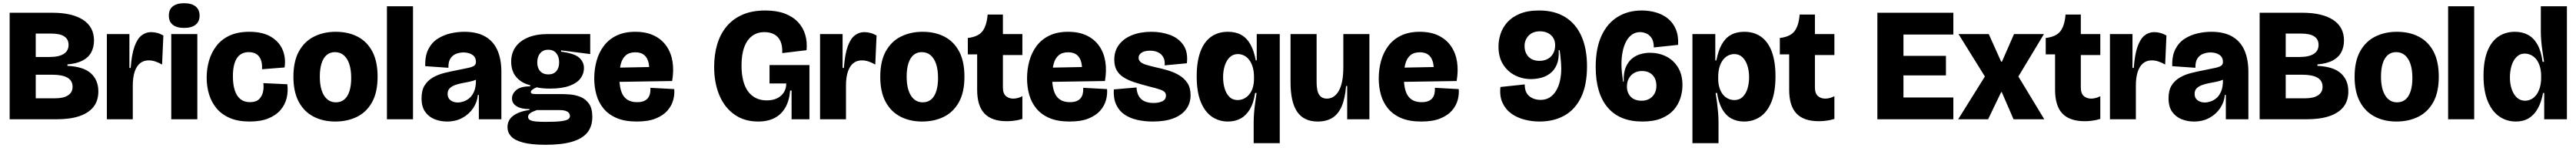

<svg xmlns="http://www.w3.org/2000/svg" viewBox="-20 -739 16004 917"><path d="M40 0V-660H306Q367 -660 414.5 -649Q462 -638 495.5 -616.5Q529 -595 546.5 -563Q564 -531 564 -488Q564 -448 547.5 -416Q531 -384 494.5 -364.5Q458 -345 399 -340V-331Q500 -326 545.5 -284Q591 -242 591 -173Q591 -115 561 -77Q531 -39 473.5 -19.5Q416 0 331 0ZM202 -130H324Q375 -130 403 -148.5Q431 -167 431 -201Q431 -239 399.5 -257.5Q368 -276 305 -276H202ZM202 -386H289Q346 -386 376 -405Q406 -424 406 -461Q406 -496 379 -513.5Q352 -531 298 -531H202Z M644 0V-287V-528H784V-318H792Q798 -402 815.5 -450.5Q833 -499 859.5 -519.5Q886 -540 919 -540Q937 -540 956.5 -535Q976 -530 995 -519L987 -339Q965 -352 944 -358.5Q923 -365 904 -365Q872 -365 850 -347Q828 -329 816.5 -294Q805 -259 805 -209V0Z M1044 0V-528H1206V0ZM1124 -566Q1078 -566 1053.5 -585.5Q1029 -605 1029 -642Q1029 -680 1053.5 -699.5Q1078 -719 1124 -719Q1171 -719 1195.5 -699Q1220 -679 1220 -642Q1220 -606 1195.5 -586Q1171 -566 1124 -566Z M1531 14Q1460 14 1409 -7.5Q1358 -29 1326 -67Q1294 -105 1279 -154Q1264 -203 1264 -258Q1264 -314 1279 -364.5Q1294 -415 1325.5 -455.5Q1357 -496 1407.5 -519Q1458 -542 1529 -542Q1613 -542 1664.5 -510.5Q1716 -479 1736.5 -429Q1757 -379 1748 -321L1608 -310Q1610 -346 1600.5 -369.5Q1591 -393 1572 -404.5Q1553 -416 1526 -416Q1502 -416 1483.5 -407Q1465 -398 1452.5 -379.5Q1440 -361 1433.5 -333Q1427 -305 1427 -266Q1427 -216 1438.5 -180Q1450 -144 1473.5 -125Q1497 -106 1533 -106Q1570 -106 1589 -124Q1608 -142 1614 -169.5Q1620 -197 1616 -224L1765 -217Q1771 -173 1761 -131.5Q1751 -90 1722.5 -57Q1694 -24 1646.5 -5Q1599 14 1531 14Z M2063 14Q1987 14 1928 -16.5Q1869 -47 1836 -108.5Q1803 -170 1803 -263Q1803 -360 1837.5 -421.5Q1872 -483 1931.5 -512.5Q1991 -542 2066 -542Q2144 -542 2202.5 -511.5Q2261 -481 2293.5 -419.5Q2326 -358 2326 -264Q2326 -167 2291.5 -105.5Q2257 -44 2197.5 -15Q2138 14 2063 14ZM2067 -105Q2098 -105 2119 -122.5Q2140 -140 2151 -174Q2162 -208 2162 -255Q2162 -307 2150 -342.5Q2138 -378 2115.5 -397Q2093 -416 2061 -416Q2031 -416 2010 -398.5Q1989 -381 1978 -347Q1967 -313 1967 -265Q1967 -189 1993.5 -147Q2020 -105 2067 -105Z M2384 0V-700H2546V0Z M2757 14Q2717 14 2681 0Q2645 -14 2622 -45.5Q2599 -77 2599 -130Q2599 -179 2618 -209.5Q2637 -240 2669 -258.5Q2701 -277 2739 -286.5Q2777 -296 2814 -303Q2866 -313 2892 -319Q2918 -325 2927.5 -333Q2937 -341 2937 -355Q2937 -384 2915.5 -399Q2894 -414 2859 -414Q2837 -414 2815 -406Q2793 -398 2779 -377.5Q2765 -357 2766 -319L2622 -329Q2620 -392 2641 -433.5Q2662 -475 2698.5 -498.5Q2735 -522 2778.5 -532Q2822 -542 2865 -542Q2944 -542 2995 -512.5Q3046 -483 3070.5 -427.5Q3095 -372 3095 -293V-199Q3095 -166 3095 -132.5Q3095 -99 3095 -66Q3095 -33 3095 0H2955Q2955 -36 2955 -73Q2955 -110 2955 -151H2949Q2945 -106 2919.5 -68.5Q2894 -31 2852.5 -8.5Q2811 14 2757 14ZM2824 -104Q2841 -104 2860.5 -110.5Q2880 -117 2897.5 -132Q2915 -147 2926 -173.5Q2937 -200 2937 -239V-263L2964 -266Q2956 -253 2937.5 -245Q2919 -237 2896 -232.5Q2873 -228 2849.5 -223.5Q2826 -219 2806 -211.5Q2786 -204 2773.5 -191.5Q2761 -179 2761 -157Q2761 -131 2779.5 -117.5Q2798 -104 2824 -104Z M3370 158Q3281 158 3229 144Q3177 130 3155 105.5Q3133 81 3133 49Q3133 5 3168 -21.5Q3203 -48 3270 -58V-63Q3219 -63 3190 -80.5Q3161 -98 3161 -129Q3161 -158 3187.5 -181Q3214 -204 3274 -204V-211Q3220 -224 3188 -261Q3156 -298 3156 -357Q3156 -409 3182.5 -447Q3209 -485 3260 -506.5Q3311 -528 3384 -528H3647V-404L3466 -427V-419Q3549 -408 3578.5 -381.5Q3608 -355 3608 -318Q3608 -281 3585.5 -252Q3563 -223 3516 -206.5Q3469 -190 3397 -190Q3375 -190 3352.5 -192Q3330 -194 3314 -198Q3297 -191 3287.5 -183.5Q3278 -176 3278 -168Q3278 -163 3282 -160.5Q3286 -158 3293.5 -157Q3301 -156 3311 -156H3471Q3492 -156 3523.5 -153.5Q3555 -151 3586.5 -138.5Q3618 -126 3639 -97Q3660 -68 3660 -15Q3660 45 3628.5 83Q3597 121 3533 139.5Q3469 158 3370 158ZM3370 16Q3437 16 3469 11.5Q3501 7 3511 -1Q3521 -9 3521 -19Q3521 -33 3513 -41Q3505 -49 3493 -52.5Q3481 -56 3469.5 -56.5Q3458 -57 3451 -57H3316Q3284 -46 3272.5 -36.5Q3261 -27 3261 -15Q3261 -1 3274.5 5.5Q3288 12 3312.5 14Q3337 16 3370 16ZM3387 -278Q3419 -278 3436.5 -298Q3454 -318 3454 -353Q3454 -388 3436 -409.5Q3418 -431 3386 -431Q3355 -431 3336.5 -409.5Q3318 -388 3318 -353Q3318 -330 3326 -313Q3334 -296 3349.5 -287Q3365 -278 3387 -278Z M3937 14Q3862 14 3811.5 -7.5Q3761 -29 3730 -66.5Q3699 -104 3685.5 -152Q3672 -200 3672 -253Q3672 -310 3686.5 -362Q3701 -414 3731.5 -454.5Q3762 -495 3810.5 -518.5Q3859 -542 3927 -542Q3995 -542 4043.5 -518.5Q4092 -495 4121 -453Q4150 -411 4158.5 -356Q4167 -301 4156 -237L3773 -231V-319L4032 -324L4011 -273Q4017 -319 4009.5 -350.5Q4002 -382 3982 -398.5Q3962 -415 3927 -415Q3890 -415 3868 -396Q3846 -377 3837 -342.5Q3828 -308 3828 -261Q3828 -180 3855 -143Q3882 -106 3938 -106Q3962 -106 3978 -112Q3994 -118 4004 -129.5Q4014 -141 4018 -157.5Q4022 -174 4021 -195L4169 -187Q4172 -154 4162.5 -119Q4153 -84 4127 -54Q4101 -24 4054.5 -5Q4008 14 3937 14Z M4691 14Q4605 14 4543.5 -29Q4482 -72 4449.5 -148.5Q4417 -225 4417 -325Q4417 -399 4435.5 -462.5Q4454 -526 4493 -573.5Q4532 -621 4592 -647.5Q4652 -674 4735 -674Q4805 -674 4855.5 -655Q4906 -636 4938 -602Q4970 -568 4983 -523.5Q4996 -479 4991 -428L4840 -410Q4842 -455 4829 -483.5Q4816 -512 4790.5 -526Q4765 -540 4729 -540Q4686 -540 4654 -517Q4622 -494 4604.5 -448Q4587 -402 4587 -333Q4587 -282 4597 -241.5Q4607 -201 4627 -173.5Q4647 -146 4676.5 -131.5Q4706 -117 4744 -117Q4782 -117 4809 -130.5Q4836 -144 4850.5 -167.5Q4865 -191 4865 -222H4761V-336H5009V-212V0H4898V-178H4889Q4884 -116 4859.5 -73Q4835 -30 4792.5 -8Q4750 14 4691 14Z M5075 0V-287V-528H5215V-318H5223Q5229 -402 5246.5 -450.5Q5264 -499 5290.5 -519.5Q5317 -540 5350 -540Q5368 -540 5387.5 -535Q5407 -530 5426 -519L5418 -339Q5396 -352 5375 -358.5Q5354 -365 5335 -365Q5303 -365 5281 -347Q5259 -329 5247.5 -294Q5236 -259 5236 -209V0Z M5709 14Q5633 14 5574 -16.5Q5515 -47 5482 -108.5Q5449 -170 5449 -263Q5449 -360 5483.5 -421.5Q5518 -483 5577.5 -512.5Q5637 -542 5712 -542Q5790 -542 5848.5 -511.5Q5907 -481 5939.5 -419.5Q5972 -358 5972 -264Q5972 -167 5937.5 -105.5Q5903 -44 5843.5 -15Q5784 14 5709 14ZM5713 -105Q5744 -105 5765 -122.5Q5786 -140 5797 -174Q5808 -208 5808 -255Q5808 -307 5796 -342.5Q5784 -378 5761.5 -397Q5739 -416 5707 -416Q5677 -416 5656 -398.5Q5635 -381 5624 -347Q5613 -313 5613 -265Q5613 -189 5639.5 -147Q5666 -105 5713 -105Z M6235 12Q6142 12 6096.5 -35.5Q6051 -83 6051 -183V-402H5993V-504H5996Q6058 -512 6084 -545.5Q6110 -579 6116 -647V-649H6211V-528H6332V-398H6211V-198Q6211 -160 6229.5 -144Q6248 -128 6275 -128Q6289 -128 6304 -132Q6319 -136 6332 -143V-2Q6301 7 6277 9.5Q6253 12 6235 12Z M6626 14Q6551 14 6500.5 -7.5Q6450 -29 6419 -66.5Q6388 -104 6374.5 -152Q6361 -200 6361 -253Q6361 -310 6375.5 -362Q6390 -414 6420.5 -454.5Q6451 -495 6499.5 -518.5Q6548 -542 6616 -542Q6684 -542 6732.5 -518.5Q6781 -495 6810 -453Q6839 -411 6847.5 -356Q6856 -301 6845 -237L6462 -231V-319L6721 -324L6700 -273Q6706 -319 6698.5 -350.5Q6691 -382 6671 -398.5Q6651 -415 6616 -415Q6579 -415 6557 -396Q6535 -377 6526 -342.5Q6517 -308 6517 -261Q6517 -180 6544 -143Q6571 -106 6627 -106Q6651 -106 6667 -112Q6683 -118 6693 -129.5Q6703 -141 6707 -157.5Q6711 -174 6710 -195L6858 -187Q6861 -154 6851.5 -119Q6842 -84 6816 -54Q6790 -24 6743.5 -5Q6697 14 6626 14Z M7143 14Q7090 14 7044.5 3.5Q6999 -7 6965.5 -30Q6932 -53 6914.5 -91.5Q6897 -130 6900 -185L7041 -197Q7043 -164 7056 -142.5Q7069 -121 7092 -111Q7115 -101 7148 -101Q7179 -101 7201.5 -111.5Q7224 -122 7224 -147Q7224 -160 7216 -168.5Q7208 -177 7186.5 -184.5Q7165 -192 7124 -202Q7073 -215 7032 -228Q6991 -241 6962 -259Q6933 -277 6918 -303.5Q6903 -330 6903 -369Q6903 -424 6932.5 -462.5Q6962 -501 7014 -521.5Q7066 -542 7134 -542Q7195 -542 7248 -523Q7301 -504 7331.5 -461Q7362 -418 7354 -347L7216 -334Q7219 -363 7208 -383.5Q7197 -404 7176 -414.5Q7155 -425 7125 -425Q7091 -425 7072.5 -412.5Q7054 -400 7054 -381Q7054 -366 7065.5 -355.5Q7077 -345 7101.5 -337.5Q7126 -330 7165 -321Q7199 -314 7236 -303Q7273 -292 7305 -273.5Q7337 -255 7357 -225Q7377 -195 7377 -149Q7377 -100 7350 -63Q7323 -26 7271 -6Q7219 14 7143 14Z M7769 148V18Q7769 -10 7771.5 -40.5Q7774 -71 7778.5 -102.5Q7783 -134 7787 -163H7778Q7769 -102 7746 -63Q7723 -24 7688.5 -5Q7654 14 7609 14Q7554 14 7510 -15.5Q7466 -45 7440.5 -107Q7415 -169 7415 -266Q7415 -356 7437.5 -417.5Q7460 -479 7503.5 -510.5Q7547 -542 7609 -542Q7658 -542 7692.5 -522.5Q7727 -503 7749 -463.5Q7771 -424 7782 -365H7788V-528H7931V-341V148ZM7670 -119Q7684 -119 7698 -123.5Q7712 -128 7725 -138Q7738 -148 7748.5 -163.5Q7759 -179 7765 -201.5Q7771 -224 7771 -254V-260Q7771 -298 7762.5 -325Q7754 -352 7740 -369.5Q7726 -387 7708 -395.5Q7690 -404 7671 -404Q7641 -404 7620.5 -384.5Q7600 -365 7589.5 -332.5Q7579 -300 7579 -260Q7579 -224 7588.5 -191.5Q7598 -159 7618 -139Q7638 -119 7670 -119Z M8167 14Q8081 14 8039.5 -46Q7998 -106 7998 -230V-528H8160V-232Q8160 -174 8176.5 -151Q8193 -128 8224 -128Q8246 -128 8264.5 -139.5Q8283 -151 8297 -174.5Q8311 -198 8318.5 -235Q8326 -272 8326 -324V-528H8488V-238V0H8350V-206H8343Q8337 -129 8316 -80.5Q8295 -32 8258 -9Q8221 14 8167 14Z M8811 14Q8736 14 8685.5 -7.5Q8635 -29 8604 -66.5Q8573 -104 8559.5 -152Q8546 -200 8546 -253Q8546 -310 8560.5 -362Q8575 -414 8605.5 -454.5Q8636 -495 8684.5 -518.5Q8733 -542 8801 -542Q8869 -542 8917.5 -518.5Q8966 -495 8995 -453Q9024 -411 9032.5 -356Q9041 -301 9030 -237L8647 -231V-319L8906 -324L8885 -273Q8891 -319 8883.5 -350.5Q8876 -382 8856 -398.5Q8836 -415 8801 -415Q8764 -415 8742 -396Q8720 -377 8711 -342.5Q8702 -308 8702 -261Q8702 -180 8729 -143Q8756 -106 8812 -106Q8836 -106 8852 -112Q8868 -118 8878 -129.5Q8888 -141 8892 -157.5Q8896 -174 8895 -195L9043 -187Q9046 -154 9036.5 -119Q9027 -84 9001 -54Q8975 -24 8928.5 -5Q8882 14 8811 14Z M9545 14Q9497 14 9451 2Q9405 -10 9369.5 -35.5Q9334 -61 9315 -102Q9296 -143 9302 -200L9453 -216Q9453 -187 9462 -168.5Q9471 -150 9486 -139.5Q9501 -129 9518 -124.5Q9535 -120 9550 -120Q9583 -120 9607 -134.5Q9631 -149 9647.5 -176Q9664 -203 9672 -238.5Q9680 -274 9680 -316Q9680 -331 9678.5 -350Q9677 -369 9675 -389Q9673 -409 9670 -428H9664Q9667 -374 9652.5 -339.5Q9638 -305 9612 -285Q9586 -265 9554.5 -257Q9523 -249 9492 -249Q9439 -249 9393 -272Q9347 -295 9318.5 -340Q9290 -385 9290 -451Q9290 -489 9302.5 -528Q9315 -567 9344 -600Q9373 -633 9422 -653.5Q9471 -674 9543 -674Q9639 -674 9705.5 -632.5Q9772 -591 9806 -513.5Q9840 -436 9840 -328Q9840 -213 9803.5 -137Q9767 -61 9700.5 -23.5Q9634 14 9545 14ZM9544 -362Q9574 -362 9596 -374Q9618 -386 9630 -408Q9642 -430 9642 -459Q9642 -485 9630.5 -504Q9619 -523 9597.5 -534Q9576 -545 9547 -545Q9526 -545 9508.5 -538.5Q9491 -532 9478.5 -519.5Q9466 -507 9459 -490.5Q9452 -474 9452 -454Q9452 -426 9463.5 -405Q9475 -384 9495.5 -373Q9516 -362 9544 -362Z M10184 14Q10042 14 9968 -73.5Q9894 -161 9894 -324Q9894 -440 9930 -517.5Q9966 -595 10030.5 -634.5Q10095 -674 10180 -674Q10226 -674 10268 -662Q10310 -650 10342 -624.5Q10374 -599 10391.5 -558.5Q10409 -518 10406 -461L10255 -445Q10255 -483 10241 -503.5Q10227 -524 10207.5 -532Q10188 -540 10170 -540Q10142 -540 10120 -525Q10098 -510 10083.5 -483Q10069 -456 10061.5 -419.5Q10054 -383 10054 -341Q10054 -316 10057 -288Q10060 -260 10064 -233H10068Q10066 -289 10081.5 -324Q10097 -359 10122.5 -378.5Q10148 -398 10177 -405Q10206 -412 10231 -412Q10286 -412 10331.5 -389.5Q10377 -367 10405 -322Q10433 -277 10433 -211Q10433 -172 10420.5 -132Q10408 -92 10379.5 -59Q10351 -26 10303 -6Q10255 14 10184 14ZM10179 -115Q10200 -115 10216.5 -121.5Q10233 -128 10245.5 -140.5Q10258 -153 10264.5 -170Q10271 -187 10271 -207Q10271 -236 10260 -256.5Q10249 -277 10229 -288Q10209 -299 10182 -299Q10154 -299 10133 -287Q10112 -275 10100 -253.5Q10088 -232 10088 -202Q10088 -182 10094.5 -166Q10101 -150 10112.5 -138.5Q10124 -127 10141 -121Q10158 -115 10179 -115Z M10495 148V-340V-528H10637V-365H10644Q10655 -424 10677 -463.5Q10699 -503 10733.5 -522.5Q10768 -542 10817 -542Q10879 -542 10922.5 -510.5Q10966 -479 10988.5 -417.5Q11011 -356 11011 -266Q11011 -169 10985.5 -107Q10960 -45 10916 -15.5Q10872 14 10816 14Q10771 14 10736.5 -5Q10702 -24 10679.5 -63.5Q10657 -103 10648 -163H10639Q10644 -134 10648 -102.5Q10652 -71 10654.5 -40.5Q10657 -10 10657 18V148ZM10755 -119Q10787 -119 10807.5 -139Q10828 -159 10837.5 -191.5Q10847 -224 10847 -260Q10847 -300 10836.5 -332.5Q10826 -365 10805.5 -384.5Q10785 -404 10755 -404Q10736 -404 10718 -395.5Q10700 -387 10686 -369.5Q10672 -352 10663.5 -325Q10655 -298 10655 -260V-254Q10655 -224 10661 -202Q10667 -180 10677 -164Q10687 -148 10700 -138Q10713 -128 10727 -123.5Q10741 -119 10755 -119Z M11280 12Q11187 12 11141.5 -35.5Q11096 -83 11096 -183V-402H11038V-504H11041Q11103 -512 11129 -545.5Q11155 -579 11161 -647V-649H11256V-528H11377V-398H11256V-198Q11256 -160 11274.5 -144Q11293 -128 11320 -128Q11334 -128 11349 -132Q11364 -136 11377 -143V-2Q11346 7 11322 9.5Q11298 12 11280 12Z M11644 0V-660H11806V0ZM11765 0V-135H12116V0ZM11765 -272V-393H12070V-272ZM11765 -525V-660H12116V-525Z M12146 0 12312 -265 12148 -528H12336L12413 -357H12418L12493 -528H12679L12520 -265L12681 0H12490L12417 -168H12413L12332 0Z M12932 12Q12839 12 12793.5 -35.5Q12748 -83 12748 -183V-402H12690V-504H12693Q12755 -512 12781 -545.5Q12807 -579 12813 -647V-649H12908V-528H13029V-398H12908V-198Q12908 -160 12926.5 -144Q12945 -128 12972 -128Q12986 -128 13001 -132Q13016 -136 13029 -143V-2Q12998 7 12974 9.5Q12950 12 12932 12Z M13089 0V-287V-528H13229V-318H13237Q13243 -402 13260.5 -450.5Q13278 -499 13304.5 -519.5Q13331 -540 13364 -540Q13382 -540 13401.5 -535Q13421 -530 13440 -519L13432 -339Q13410 -352 13389 -358.5Q13368 -365 13349 -365Q13317 -365 13295 -347Q13273 -329 13261.5 -294Q13250 -259 13250 -209V0Z M13611 14Q13571 14 13535 0Q13499 -14 13476 -45.5Q13453 -77 13453 -130Q13453 -179 13472 -209.5Q13491 -240 13523 -258.5Q13555 -277 13593 -286.5Q13631 -296 13668 -303Q13720 -313 13746 -319Q13772 -325 13781.5 -333Q13791 -341 13791 -355Q13791 -384 13769.5 -399Q13748 -414 13713 -414Q13691 -414 13669 -406Q13647 -398 13633 -377.5Q13619 -357 13620 -319L13476 -329Q13474 -392 13495 -433.5Q13516 -475 13552.5 -498.5Q13589 -522 13632.5 -532Q13676 -542 13719 -542Q13798 -542 13849 -512.5Q13900 -483 13924.5 -427.5Q13949 -372 13949 -293V-199Q13949 -166 13949 -132.5Q13949 -99 13949 -66Q13949 -33 13949 0H13809Q13809 -36 13809 -73Q13809 -110 13809 -151H13803Q13799 -106 13773.5 -68.5Q13748 -31 13706.5 -8.5Q13665 14 13611 14ZM13678 -104Q13695 -104 13714.5 -110.5Q13734 -117 13751.5 -132Q13769 -147 13780 -173.5Q13791 -200 13791 -239V-263L13818 -266Q13810 -253 13791.5 -245Q13773 -237 13750 -232.5Q13727 -228 13703.5 -223.5Q13680 -219 13660 -211.5Q13640 -204 13627.5 -191.5Q13615 -179 13615 -157Q13615 -131 13633.5 -117.5Q13652 -104 13678 -104Z M14019 0V-660H14285Q14346 -660 14393.5 -649Q14441 -638 14474.5 -616.5Q14508 -595 14525.5 -563Q14543 -531 14543 -488Q14543 -448 14526.5 -416Q14510 -384 14473.5 -364.5Q14437 -345 14378 -340V-331Q14479 -326 14524.5 -284Q14570 -242 14570 -173Q14570 -115 14540 -77Q14510 -39 14452.5 -19.5Q14395 0 14310 0ZM14181 -130H14303Q14354 -130 14382 -148.5Q14410 -167 14410 -201Q14410 -239 14378.5 -257.5Q14347 -276 14284 -276H14181ZM14181 -386H14268Q14325 -386 14355 -405Q14385 -424 14385 -461Q14385 -496 14358 -513.5Q14331 -531 14277 -531H14181Z M14869 14Q14793 14 14734 -16.5Q14675 -47 14642 -108.5Q14609 -170 14609 -263Q14609 -360 14643.5 -421.5Q14678 -483 14737.5 -512.5Q14797 -542 14872 -542Q14950 -542 15008.5 -511.5Q15067 -481 15099.5 -419.5Q15132 -358 15132 -264Q15132 -167 15097.5 -105.5Q15063 -44 15003.5 -15Q14944 14 14869 14ZM14873 -105Q14904 -105 14925 -122.5Q14946 -140 14957 -174Q14968 -208 14968 -255Q14968 -307 14956 -342.5Q14944 -378 14921.5 -397Q14899 -416 14867 -416Q14837 -416 14816 -398.5Q14795 -381 14784 -347Q14773 -313 14773 -265Q14773 -189 14799.5 -147Q14826 -105 14873 -105Z M15190 0V-700H15352V0Z M15611 14Q15554 14 15508.5 -17Q15463 -48 15436.5 -111Q15410 -174 15410 -270Q15410 -361 15434 -421.5Q15458 -482 15502 -512Q15546 -542 15605 -542Q15651 -542 15686.5 -523Q15722 -504 15745 -463Q15768 -422 15777 -356H15786Q15781 -390 15776 -423Q15771 -456 15768.5 -487Q15766 -518 15766 -545V-700H15928V-186V0H15787V-163H15780Q15769 -105 15746.5 -65.5Q15724 -26 15690.5 -6Q15657 14 15611 14ZM15668 -115Q15687 -115 15705 -123.5Q15723 -132 15737 -150Q15751 -168 15759.5 -195Q15768 -222 15768 -259V-266Q15768 -296 15762 -319.5Q15756 -343 15746 -359.5Q15736 -376 15723 -386.5Q15710 -397 15695.5 -402Q15681 -407 15667 -407Q15636 -407 15615 -386Q15594 -365 15584 -331.5Q15574 -298 15574 -259Q15574 -220 15585 -187Q15596 -154 15617 -134.5Q15638 -115 15668 -115Z"/></svg>

Font: Bricolage Grotesque 96pt ExtraBold
Style: Regular
Weight: 800
Designer: Mathieu Triay
Foundry: Atelier Triay
Version: Version 1.001;gftools[0.9.33.dev8+g029e19f]